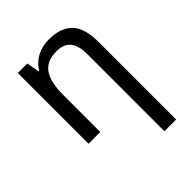

<svg xmlns="http://www.w3.org/2000/svg" viewBox="-220 -667 1029 1029"><g transform="rotate(-45 294.5 -153.0)"><path d="M419.9 240.2V-345.2Q419.9 -408.7 394.3 -440.4Q368.7 -472.2 314 -472.2Q274.4 -472.2 247.6 -459.5Q220.7 -446.8 204.3 -421.9Q188 -397 180.9 -360.8Q173.8 -324.7 173.8 -277.8V0H85V-536.1H157.2L169.9 -463.9H174.8Q187 -484.9 203.9 -500.2Q220.7 -515.6 240.7 -525.9Q260.7 -536.1 283.2 -541Q305.7 -545.9 329.1 -545.9Q418.5 -545.9 463.6 -499.3Q508.8 -452.6 508.8 -350.1V240.2Z"/></g></svg>

Font: Genotype
Style: Regular
Weight: 400
Foundry: Ascender Corporation
Version: Version 1.00